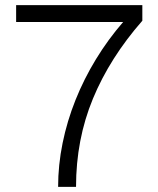

<svg xmlns="http://www.w3.org/2000/svg" viewBox="-20 -730 619 750"><path d="M207 0Q207 -85 224.5 -171Q242 -257 275 -339.5Q308 -422 355 -499Q402 -576 461 -644H43V-710H536V-649Q409 -504 343 -344.5Q277 -185 277 0Z"/></svg>

Font: Geist Light
Style: Regular
Weight: 400
Designer: Basement.studio, Andrés Briganti, Mateo Zaragoza
Foundry: Basement.studio, Vercel, Andrés Briganti, Guido Ferreyra, Mateo Zaragoza
Version: Version 1.401